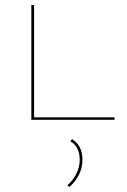

<svg xmlns="http://www.w3.org/2000/svg" viewBox="-20 -478 507 766"><path d="M437 -10V0H105V-458H116V-10ZM309 160Q309 190 295.5 218Q282 246 257 268L249 261Q272 241 285 214.5Q298 188 298 160Q298 107 261 86L267 77Q309 102 309 160Z"/></svg>

Font: Ysabeau SC Hairline
Style: Regular
Weight: 100
Designer: Christian Thalmann (Catharsis Fonts)
Version: Version 0.003